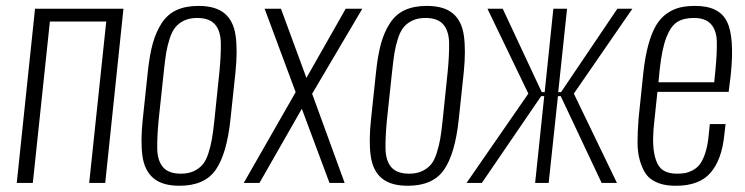

<svg xmlns="http://www.w3.org/2000/svg" viewBox="-20 -607 2471 637"><path d="M35.6 0 96.2 -578.1H389.6L329.1 0H275.9L332.5 -535.6H145.5L88.9 0Z M575.7 9.3Q519 9.3 489.3 -15.6Q459.5 -40.5 452.6 -89.4Q445.8 -138.2 453.6 -210.9L470.2 -367.2Q476.1 -423.8 486.8 -462.6Q497.6 -501.5 516.8 -530.8Q536.1 -560.1 566.2 -573.7Q596.2 -587.4 638.7 -587.4Q695.3 -587.4 725.1 -562.5Q754.9 -537.6 761.7 -488.5Q768.6 -439.5 761.2 -367.2L744.6 -210.9Q732.4 -96.2 695.6 -43.5Q658.7 9.3 575.7 9.3ZM580.1 -30.8Q605 -30.8 622.8 -39.1Q640.6 -47.4 652.1 -60.8Q663.6 -74.2 671.4 -98.6Q679.2 -123 683.3 -147.2Q687.5 -171.4 691.4 -209L708 -369.1Q713.4 -424.8 712.6 -464.6Q711.9 -504.4 693.4 -525.9Q674.8 -547.4 634.3 -547.4Q609.4 -547.4 591.6 -539.1Q573.7 -530.8 562.3 -517.1Q550.8 -503.4 543 -479.2Q535.2 -455.1 531.2 -430.7Q527.3 -406.2 523.4 -369.1L506.3 -209Q501 -152.8 501.7 -113.3Q502.4 -73.7 521 -52.2Q539.6 -30.8 580.1 -30.8Z M788.6 0 960.9 -301.3 857.9 -578.1H912.1L996.6 -348.6L1127 -578.1H1182.1L1015.6 -295.9L1123.5 0H1073.2L981.4 -246.1L840.8 0Z M1333 9.3Q1276.4 9.3 1246.6 -15.6Q1216.8 -40.5 1210 -89.4Q1203.1 -138.2 1210.9 -210.9L1227.5 -367.2Q1233.4 -423.8 1244.1 -462.6Q1254.9 -501.5 1274.2 -530.8Q1293.5 -560.1 1323.5 -573.7Q1353.5 -587.4 1396 -587.4Q1452.6 -587.4 1482.4 -562.5Q1512.2 -537.6 1519 -488.5Q1525.9 -439.5 1518.6 -367.2L1502 -210.9Q1489.7 -96.2 1452.9 -43.5Q1416 9.3 1333 9.3ZM1337.4 -30.8Q1362.3 -30.8 1380.1 -39.1Q1397.9 -47.4 1409.4 -60.8Q1420.9 -74.2 1428.7 -98.6Q1436.5 -123 1440.7 -147.2Q1444.8 -171.4 1448.7 -209L1465.3 -369.1Q1470.7 -424.8 1470 -464.6Q1469.2 -504.4 1450.7 -525.9Q1432.1 -547.4 1391.6 -547.4Q1366.7 -547.4 1348.9 -539.1Q1331.1 -530.8 1319.6 -517.1Q1308.1 -503.4 1300.3 -479.2Q1292.5 -455.1 1288.6 -430.7Q1284.7 -406.2 1280.8 -369.1L1263.7 -209Q1258.3 -152.8 1259 -113.3Q1259.8 -73.7 1278.3 -52.2Q1296.9 -30.8 1337.4 -30.8Z M1527.8 0 1732.9 -296.4 1597.2 -578.1H1647.9L1777.3 -301.3H1787.1L1815.9 -578.1H1861.3L1832 -301.3H1841.3L2028.3 -578.1H2078.1L1883.8 -296.4L2026.9 0H1976.1L1840.3 -288.1H1831.1L1800.3 0H1755.4L1785.6 -288.1H1775.4L1578.6 0Z M2164.6 -334H2349.6L2354 -378.9Q2358.9 -431.2 2358.2 -468.5Q2357.4 -505.9 2339.1 -526.6Q2320.8 -547.4 2282.2 -547.4Q2247.6 -547.4 2226.6 -533.9Q2205.6 -520.5 2190.9 -483.2Q2176.3 -445.8 2168.9 -377.9ZM2222.7 9.3Q2198.7 9.3 2180.4 5.1Q2162.1 1 2145.8 -8.8Q2129.4 -18.6 2119.4 -35.2Q2109.4 -51.8 2102.3 -76.7Q2095.2 -101.6 2095.2 -135.5Q2095.2 -169.4 2098.6 -213.9L2114.7 -368.2Q2120.6 -421.4 2131.6 -460.4Q2142.6 -499.5 2157.2 -523.7Q2171.9 -547.9 2192.6 -562.3Q2213.4 -576.7 2235.4 -582Q2257.3 -587.4 2286.6 -587.4Q2366.2 -587.4 2391.8 -535.4Q2417.5 -483.4 2404.3 -357.4L2397.5 -302.2H2161.1L2151.4 -210Q2143.1 -141.6 2149.9 -101.8Q2156.7 -62 2174.6 -46.4Q2192.4 -30.8 2226.6 -30.8Q2241.2 -30.8 2252.4 -32.7Q2263.7 -34.7 2277.6 -41.7Q2291.5 -48.8 2301.3 -61.3Q2311 -73.7 2319.1 -96.9Q2327.1 -120.1 2330.6 -152.3L2335 -195.3H2387.2L2382.8 -157.2Q2374.5 -77.1 2337.4 -33.9Q2300.3 9.3 2222.7 9.3Z"/></svg>

Font: Oswald
Style: Extra-Light
Weight: 200
Designer: Vernon Adams
Foundry: Vernon Adams
Version: 3.0; ttfautohint (v0.94.23-7a4d-dirty) -l 8 -r 50 -G 200 -x 